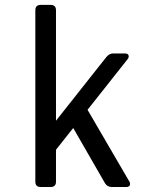

<svg xmlns="http://www.w3.org/2000/svg" viewBox="-20 -752 626 772"><path d="M144 0Q122.1 0 122.1 -21.5V-710.9Q122.1 -732.4 144 -732.4H183.1Q205.1 -732.4 205.1 -710.9V-266.6L406.7 -521.5Q418.9 -537.1 434.6 -537.1H481.9Q497.6 -537.1 497.6 -524.9Q497.6 -519.5 493.2 -514.2L332 -310.5L501 -20.5Q502.9 -16.6 502.9 -12.2Q502.9 0 487.3 0H430.2Q411.6 0 402.3 -15.1L274.4 -237.3L205.1 -149.9V-21.5Q205.1 0 183.1 0Z"/></svg>

Font: Simply Mono
Style: Book
Weight: 400
Designer: Wojciech Kalinowski "wmk69" (wmk69@o2.pl)
Foundry: Wojciech Kalinowski "wmk69" (wmk69@o2.pl)
Version: Version 1.0.0